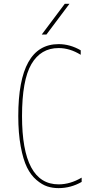

<svg xmlns="http://www.w3.org/2000/svg" viewBox="-20 -970 540 1000"><path d="M221.7 -790H197.3L317.4 -950.2H341.8ZM285.2 -9.8Q345.7 -9.8 405.3 -44.9V-22.5Q348.6 9.8 285.2 9.8Q253.9 9.8 226.6 1Q199.2 -7.8 169.9 -32.7Q140.6 -57.6 120.6 -98.1Q100.6 -138.7 87.9 -207.5Q75.2 -276.4 75.2 -365.2Q75.2 -740.2 285.2 -740.2Q344.7 -740.2 400.4 -708V-684.6Q343.8 -719.7 285.2 -719.7Q192.4 -719.7 143.6 -636.2Q94.7 -552.7 94.7 -365.2Q94.7 -9.8 285.2 -9.8Z"/></svg>

Font: Mgen+ 1m thin
Style: Regular
Weight: 100
Designer: [Source Han Sans]
Ryoko NISHIZUKA  (kana & ideographs); Paul D. Hunt (Latin, Greek & Cyrillic); Wenlong ZHANG  (bopomofo
Version: Version 1.059.20150602